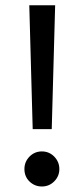

<svg xmlns="http://www.w3.org/2000/svg" viewBox="-20 -694 311 714"><path d="M101.6 -213.9H172.4L185.1 -674.3H88.9ZM70.8 -65.4C70.8 -46.9 77.1 -31.2 89.8 -19C102.5 -6.8 117.7 -0.5 135.7 -0.5C153.8 -0.5 168.9 -6.8 181.6 -19.5C194.3 -32.2 200.7 -47.4 200.7 -65.4C200.7 -83.5 194.3 -98.6 181.6 -111.8C168.9 -124.5 153.8 -130.9 135.7 -130.9C117.7 -130.9 102.5 -124.5 89.8 -111.8C77.1 -98.6 70.8 -83.5 70.8 -65.4Z"/></svg>

Font: Vazirmatn
Style: Regular
Weight: 400
Designer: Saber Rastikerdar
Foundry: Saber Rastikerdar
Version: Version 33.003